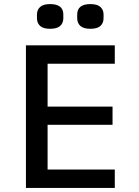

<svg xmlns="http://www.w3.org/2000/svg" viewBox="-20 -920 680 940"><path d="M107 0V-698H542V-608H213V-398H531V-309H213V-90H542V0ZM161 -831V-849Q161 -872 176.5 -886Q192 -900 225 -900Q290 -900 290 -849V-831Q290 -807 274.5 -793Q259 -779 225 -779Q192 -779 176.5 -793Q161 -807 161 -831ZM358 -849Q358 -900 423 -900Q456 -900 471.5 -886Q487 -872 487 -849V-831Q487 -807 471.5 -793Q456 -779 423 -779Q389 -779 373.5 -793Q358 -807 358 -831Z"/></svg>

Font: Writer Medium
Style: Regular
Weight: 500
Monospace: yes
Designer: Mike Abbink, Paul van der Laan, Pieter van Rosmalen
Foundry: Bold Monday
Version: Version 2.001 2020